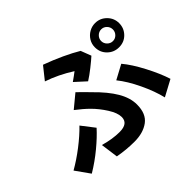

<svg xmlns="http://www.w3.org/2000/svg" viewBox="-180 -1048 1360 1360"><g transform="rotate(-45 500.0 -368.0)"><path d="M860 -558Q884 -558 901 -575.5Q918 -593 918 -617Q918 -641 901 -658.5Q884 -676 860 -676Q836 -676 818.5 -658.5Q801 -641 801 -617Q801 -593 818.5 -575.5Q836 -558 860 -558ZM860 -738Q910 -738 945.5 -702.5Q981 -667 981 -617Q981 -567 946.5 -531.5Q912 -496 860 -496Q809 -496 773.5 -531Q738 -566 738 -617Q738 -651 755 -678.5Q772 -706 800 -722Q828 -738 860 -738ZM489 -579Q499 -587 517 -600Q418 -663 317 -697L391 -790Q465 -763 533 -731.5Q601 -700 649 -671L679 -593Q655 -571 612 -537Q569 -503 534 -481L454 -554Q478 -570 489 -579ZM438 -69Q524 -69 524 -134Q524 -175 488.5 -231Q453 -287 410 -330Q372 -368 318 -409L416 -490L458 -449L497 -409Q580 -328 621.5 -257.5Q663 -187 663 -120Q663 -28 607.5 13Q552 54 464 54Q384 54 302 39L284 -93Q367 -69 438 -69ZM680 -345 788 -403Q836 -346 885.5 -251.5Q935 -157 959 -81L838 -16Q819 -96 774.5 -189.5Q730 -283 680 -345ZM90 0 14 -107Q81 -145 150.5 -198.5Q220 -252 269 -303L344 -206Q299 -156 232 -100.5Q165 -45 90 0Z"/></g></svg>

Font: Merged Yaku Han JP
Style: Bold
Weight: 700
Designer: Ryoko NISHIZUKA 西塚涼子 (kana, bopomofo & ideographs); Paul D. Hunt (Latin, Greek & Cyrillic); Sandoll Communications 산돌커뮤니
Foundry: Adobe
Version: Version 2.004